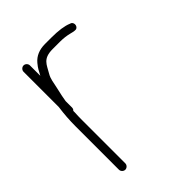

<svg xmlns="http://www.w3.org/2000/svg" viewBox="-150 -560 639 639"><g transform="rotate(-45 169.5 -240.5)"><path d="M56 -468V-302C52 -274 50 -245.3 50 -216V-13C50 -5.1 57.1 2 65 2C72.9 2 80 -5.1 80 -13V-216C80 -228.7 80.3 -240.7 81 -252V-259C84.3 -261.7 86 -265.3 86 -270V-300C87.7 -311.7 91 -328 96 -349C101.8 -373.3 101.9 -387.2 112 -404C127.6 -430 131.7 -453 178 -453H212.5C228.1 -453 242.6 -451.2 256 -447.8C269.3 -444.2 277.7 -443.3 281 -445C292.8 -450.9 291.1 -469.8 278 -472C260.9 -479.3 235.3 -483 201.2 -483H172C145.2 -483 124.3 -474.2 109.5 -456.5C96.8 -441.4 94.7 -434.7 86 -419V-468C86 -475.9 78.9 -483 71 -483C63.1 -483 56 -475.9 56 -468Z"/></g></svg>

Font: MewTooHand
Style: Regular
Weight: 400
Designer: Mew Too, Robert Jablonski
Version: Version 0.77